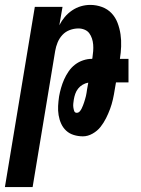

<svg xmlns="http://www.w3.org/2000/svg" viewBox="-53 -548 573 783"><path d="M-33 215 89 -520H202L189 -445Q198 -463 211 -478.5Q224 -494 241 -505.5Q258 -517 277 -522.5Q296 -528 315 -528Q340 -528 363 -519.5Q386 -511 402 -494Q418 -477 426.5 -454.5Q435 -432 438.5 -408Q442 -384 441 -358.5Q440 -333 436 -308H471V-212H420L415 -183Q412 -163 407.5 -143Q403 -123 396 -104Q389 -85 379.5 -66Q370 -47 357 -30.5Q344 -14 324.5 -3Q305 8 285 8Q266 8 248 2.5Q230 -3 217 -15Q204 -27 196.5 -43.5Q189 -60 186 -78.5Q183 -97 184 -116Q185 -135 188 -155Q191 -172 196 -189.5Q201 -207 208.5 -224Q216 -241 227 -257Q238 -273 253 -284.5Q268 -296 286 -302Q304 -308 321 -308H323L324 -313Q326 -326 327 -339.5Q328 -353 327 -366Q326 -379 322 -391Q318 -403 311 -412.5Q304 -422 292 -427Q280 -432 267 -432Q249 -432 231.5 -425.5Q214 -419 201.5 -405.5Q189 -392 182 -375Q175 -358 172 -340L80 215ZM260 -88Q267 -88 272 -93.5Q277 -99 280 -105.5Q283 -112 285.5 -118Q288 -124 290 -130.5Q292 -137 294 -143.5Q296 -150 297.5 -156.5Q299 -163 300 -169.5Q301 -176 302 -183L307 -211Q295 -209 284 -202.5Q273 -196 265.5 -186.5Q258 -177 254 -165.5Q250 -154 248 -142Q247 -134 246 -126.5Q245 -119 246 -111Q247 -103 249.5 -95.5Q252 -88 260 -88Z"/></svg>

Font: Iosevka
Style: Bold Italic
Weight: 700
Italic angle: -9°
Monospace: yes
Designer: Belleve Invis
Foundry: Belleve Invis
Version: Version 32.5.0; ttfautohint (v1.8.4)